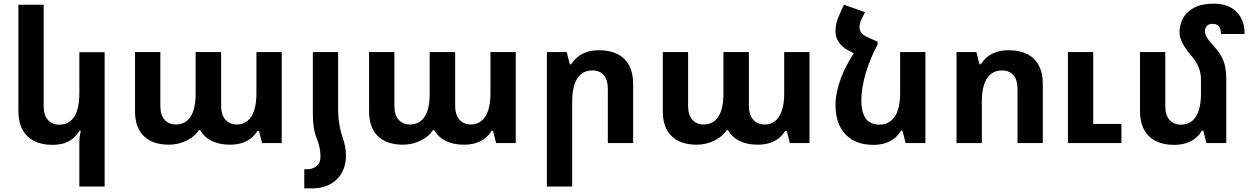

<svg xmlns="http://www.w3.org/2000/svg" viewBox="-20 -786 6859 1055"><path d="M555 239H416V-1Q416 -18 418 -34.5Q420 -51 424 -68H417Q403 -45 382.5 -27Q362 -9 333.5 0.5Q305 10 268 10Q209 10 167 -11.5Q125 -33 103 -74.5Q81 -116 81 -176V-760H220V-204Q220 -154 243 -127.5Q266 -101 306 -101Q342 -101 366.5 -120.5Q391 -140 403.5 -178Q416 -216 416 -272V-499H555Z M908 9Q819 9 770.5 -38Q722 -85 722 -174V-500H861V-205Q861 -154 884.5 -128Q908 -102 946 -102Q999 -102 1027 -144.5Q1055 -187 1055 -272V-500H1195V-205Q1195 -171 1206 -148Q1217 -125 1236.5 -113.5Q1256 -102 1281 -102Q1315 -102 1339 -121Q1363 -140 1376 -178Q1389 -216 1389 -272V-500H1528V0H1420L1403 -67H1395Q1382 -45 1360.5 -27.5Q1339 -10 1310 -0.5Q1281 9 1243 9Q1186 9 1144.5 -11Q1103 -31 1080 -71H1073Q1052 -37 1006.5 -14Q961 9 908 9Z M1699 -167V-500H1838V-167ZM1699 -167H1838Q1838 -156 1840.5 -133.5Q1843 -111 1848 -85Q1853 -59 1860 -39Q1871 -8 1876 18Q1881 44 1881 66Q1881 151 1830 200Q1779 249 1695 249H1652V144H1669Q1698 144 1719.5 126.5Q1741 109 1741 76Q1741 53 1736.5 28Q1732 3 1719 -29Q1708 -57 1703.5 -90Q1699 -123 1699 -167Z M2194 9Q2105 9 2056.5 -38Q2008 -85 2008 -174V-500H2147V-205Q2147 -154 2170.5 -128Q2194 -102 2232 -102Q2285 -102 2313 -144.5Q2341 -187 2341 -272V-500H2481V-205Q2481 -171 2492 -148Q2503 -125 2522.5 -113.5Q2542 -102 2567 -102Q2601 -102 2625 -121Q2649 -140 2662 -178Q2675 -216 2675 -272V-500H2814V0H2706L2689 -67H2681Q2668 -45 2646.5 -27.5Q2625 -10 2596 -0.5Q2567 9 2529 9Q2472 9 2430.5 -11Q2389 -31 2366 -71H2359Q2338 -37 2292.5 -14Q2247 9 2194 9Z M2985 239V-500H3094L3111 -433H3119Q3133 -456 3154.5 -473.5Q3176 -491 3205.5 -500.5Q3235 -510 3272 -510Q3331 -510 3373 -489Q3415 -468 3437 -426.5Q3459 -385 3459 -325V0H3320V-296Q3320 -347 3297.5 -373Q3275 -399 3234 -399Q3199 -399 3174 -379.5Q3149 -360 3136.5 -322Q3124 -284 3124 -228V239Z M3808 9Q3719 9 3670.5 -38Q3622 -85 3622 -174V-500H3761V-205Q3761 -154 3784.5 -128Q3808 -102 3846 -102Q3899 -102 3927 -144.5Q3955 -187 3955 -272V-500H4095V-205Q4095 -171 4106 -148Q4117 -125 4136.5 -113.5Q4156 -102 4181 -102Q4215 -102 4239 -121Q4263 -140 4276 -178Q4289 -216 4289 -272V-500H4428V0H4320L4303 -67H4295Q4282 -45 4260.5 -27.5Q4239 -10 4210 -0.5Q4181 9 4143 9Q4086 9 4044.5 -11Q4003 -31 3980 -71H3973Q3952 -37 3906.5 -14Q3861 9 3808 9Z M4672 -495 4802 -557V-541Q4782 -503 4765.5 -464Q4749 -425 4737.5 -386Q4726 -347 4719.5 -308.5Q4713 -270 4713 -234Q4713 -187 4725 -157.5Q4737 -128 4759 -114.5Q4781 -101 4812 -101Q4848 -101 4873.5 -120.5Q4899 -140 4912.5 -178Q4926 -216 4926 -272V-500H5065V0H4956L4939 -68H4931Q4918 -45 4896 -27Q4874 -9 4844.5 0.5Q4815 10 4778 10Q4681 10 4626 -47.5Q4571 -105 4571 -208Q4571 -245 4579 -282Q4587 -319 4600.5 -355.5Q4614 -392 4632.5 -427Q4651 -462 4672 -495ZM4802 -557 4674 -492 4638 -511Q4607 -528 4589 -554.5Q4571 -581 4571 -611Q4571 -634 4574.5 -652.5Q4578 -671 4586 -690L4617 -760L4733 -719L4712 -677Q4708 -668 4705.5 -657.5Q4703 -647 4703 -636Q4703 -617 4714.5 -603.5Q4726 -590 4759 -576Z M5236 0V-500H5345L5362 -433H5370Q5384 -456 5405.5 -473.5Q5427 -491 5456.5 -500.5Q5486 -510 5523 -510Q5582 -510 5624 -489Q5666 -468 5688 -426.5Q5710 -385 5710 -325V0H5571V-296Q5571 -347 5548.5 -373Q5526 -399 5485 -399Q5450 -399 5425 -379.5Q5400 -360 5387.5 -322Q5375 -284 5375 -228V0ZM5848 0V-500H5987V-105H6142V0Z M6718 -351V0H6609L6592 -68H6584Q6571 -45 6549 -27Q6527 -9 6497.5 0.5Q6468 10 6431 10Q6372 10 6330 -11.5Q6288 -33 6266 -74.5Q6244 -116 6244 -176V-500H6383V-204Q6383 -154 6406 -127.5Q6429 -101 6469 -101Q6505 -101 6529.5 -120.5Q6554 -140 6566.5 -178Q6579 -216 6579 -272V-351Q6579 -383 6567 -415Q6555 -447 6521 -486Q6500 -510 6487 -532Q6474 -554 6467.5 -573Q6461 -592 6461 -606Q6461 -649 6480.5 -685.5Q6500 -722 6542 -744Q6584 -766 6651 -766Q6701 -766 6738.5 -747Q6776 -728 6797.5 -690.5Q6819 -653 6819 -599H6689Q6689 -627 6678 -641Q6667 -655 6642 -655Q6623 -655 6612 -644Q6601 -633 6601 -616Q6601 -601 6608 -587Q6615 -573 6627.5 -558Q6640 -543 6655 -526Q6680 -498 6693.5 -472Q6707 -446 6712.5 -417Q6718 -388 6718 -351Z"/></svg>

Font: Noto Sans Armenian
Style: Bold
Weight: 700
Version: Version 2.007